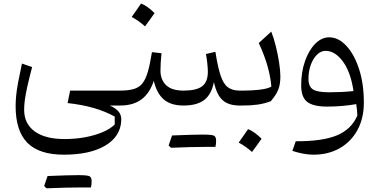

<svg xmlns="http://www.w3.org/2000/svg" viewBox="-20 -587 2110 1068"><path d="M158.7 -213.9Q141.1 -147 131.6 -103.8Q122.1 -60.5 118.2 -31.2Q114.3 -2 114.3 23.9Q114.3 101.1 172.9 143.8Q231.4 186.5 338.9 186.5Q399.4 186.5 454.1 176.3Q508.8 166 551.5 147.7Q594.2 129.4 618.2 105.5V61.5Q564 31.7 500 13.4Q436 -4.9 356 -13.7L370.1 -83H647V0H591.3Q627.9 17.1 642.3 37.1Q656.7 57.1 654.3 85.9Q649.4 173.3 564.7 223.4Q480 273.4 334.5 273.4Q197.8 273.4 132.3 207.3Q66.9 141.1 66.9 3.4Q66.9 -25.4 70.1 -56.9Q73.2 -88.4 81.1 -130.6Q88.9 -172.9 102.1 -233.4ZM435.5 455.6Q356 455.6 238.8 460.4L225.6 447.8Q237.3 412.6 244.6 392.1Q365.2 387.2 416 387.2Q466.8 387.2 478.3 393.6Q489.7 399.9 489.7 420.7Q489.7 441.4 485.8 455.6Z M764.6 -567.4Q799.3 -554.2 839.8 -514.2Q813.5 -476.1 786.6 -440.4Q770 -455.6 751.2 -468.8Q732.4 -481.9 712.4 -492.7Q726.1 -511.2 738.5 -529.5Q751 -547.9 764.6 -567.4ZM647 0Q631.3 0 631.3 -31.7V-51.3Q631.3 -83 647 -83Q693.4 -83 723.4 -91.6Q753.4 -100.1 772 -123Q790.5 -146 802.5 -188Q814.5 -230 825.2 -296.9L878.4 -291Q872.6 -234.9 872.6 -194.8Q872.6 -143.1 904.3 -113Q936 -83 1000.5 -83H1001V0H1000.5Q930.7 0 891.1 -33.9Q851.6 -67.9 835.4 -137.2Q813 -68.8 767.3 -34.4Q721.7 0 647 0Z M1001 0Q985.4 0 985.4 -31.7V-51.3Q985.4 -83 1001 -83Q1073.2 -83 1104.7 -107.4Q1136.2 -131.8 1136.2 -188Q1136.2 -207 1132.8 -237.5Q1129.4 -268.1 1125.5 -286.6L1178.2 -298.8Q1191.4 -213.9 1207 -167Q1222.7 -120.1 1247.6 -101.6Q1272.5 -83 1313 -83H1313.5V0H1313Q1252.4 0 1219 -29.1Q1185.5 -58.1 1169.9 -130.9Q1156.2 -61 1115.5 -30.5Q1074.7 0 1001 0ZM1127.9 230Q1048.3 230 931.2 234.9L918 222.2Q929.7 187 937 166.5Q1057.6 161.6 1108.4 161.6Q1159.2 161.6 1170.7 168Q1182.1 174.3 1182.1 195.1Q1182.1 215.8 1178.2 230Z M1359.9 131.3Q1394.5 144.5 1435.1 184.6Q1408.7 222.7 1381.8 258.3Q1365.2 243.2 1346.4 230Q1327.6 216.8 1307.6 206.1Q1321.3 187.5 1333.7 169.2Q1346.2 150.9 1359.9 131.3ZM1313.5 0Q1297.9 0 1297.9 -31.7V-51.3Q1297.9 -83 1313.5 -83H1332Q1379.9 -83 1423.3 -87.9Q1466.8 -92.8 1489.3 -105Q1485.8 -154.8 1469.2 -215.3Q1452.6 -275.9 1419.4 -347.7L1488.8 -411.1Q1502.4 -377.9 1513.9 -331.5Q1525.4 -285.2 1532.5 -239.5Q1539.6 -193.8 1539.6 -161.6Q1539.6 -117.7 1527.8 -88.4Q1516.1 -59.1 1486.3 -23.9Q1449.2 -10.3 1412.8 -5.1Q1376.5 0 1325.7 0Z M1723.6 273.4Q1695.3 273.4 1665.3 267.6Q1635.3 261.7 1606.4 252.4L1625 198.7Q1772.5 199.7 1853.8 166Q1935.1 132.3 1967.8 55.7Q1967.3 38.6 1965.6 24.2Q1963.9 9.8 1961.4 -7.8Q1923.3 -1 1881.8 2.4Q1840.3 5.9 1799.3 5.9Q1723.1 5.9 1689.2 -20Q1655.3 -45.9 1655.3 -112.3Q1655.3 -187 1676.8 -247.6Q1698.2 -308.1 1733.6 -343.8Q1769 -379.4 1811 -379.4Q1862.3 -379.4 1906.2 -332.5Q1950.2 -285.6 1977.1 -203.6Q2003.9 -121.6 2003.9 -16.1Q2003.9 70.8 1968.5 136Q1933.1 201.2 1869.9 237.3Q1806.6 273.4 1723.6 273.4ZM1946.3 -80.6Q1930.7 -186.5 1887 -245.4Q1843.3 -304.2 1791 -304.2Q1765.1 -304.2 1743.4 -283Q1721.7 -261.7 1708.7 -226.3Q1695.8 -190.9 1695.8 -148.4Q1695.8 -105.5 1720.9 -89.6Q1746.1 -73.7 1808.6 -73.7Q1840.3 -73.7 1876.7 -75.2Q1913.1 -76.7 1946.3 -80.6Z"/></svg>

Font: Pinar Regular
Style: Regular
Weight: 400
Designer: Amin Abedi
Version: Version 3.000